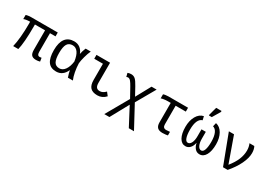

<svg xmlns="http://www.w3.org/2000/svg" viewBox="16 -1759 4169 2980"><g transform="rotate(30 2100.5 -269.0)"><path d="M479.5 -459V-129.9Q479.5 -92.8 489.7 -75.9Q500 -59.1 525.4 -59.1Q540.5 -59.1 557.6 -63L567.4 0Q529.8 9.8 497.6 9.8Q441.4 9.8 416.5 -17.8Q391.6 -45.4 391.6 -110.8V-459H210V-423.8Q210 -129.4 176.8 0H85Q104 -75.7 114 -187Q124 -298.3 124 -419.9V-459Q85 -459 53.2 -453.1Q21.5 -447.3 10.7 -440.9V-514.2Q22.5 -520 48.6 -524.2Q74.7 -528.3 100.1 -528.3H579.1V-459Z M1032.7 -115.7Q976.6 9.8 857.4 9.8Q757.3 9.8 710.2 -57.6Q663.1 -125 663.1 -261.7Q663.1 -400.4 716.1 -469.2Q769 -538.1 871.1 -538.1Q932.6 -538.1 976.3 -505.4Q1020 -472.7 1042 -413.6H1043Q1054.2 -471.7 1078.6 -528.3H1170.4Q1146 -476.6 1125.5 -401.6Q1105 -326.7 1101.1 -278.8Q1103.5 -200.7 1117.9 -125.5Q1132.3 -50.3 1155.3 0H1065.9Q1054.2 -29.8 1045.7 -64.7Q1037.1 -99.6 1034.7 -115.7ZM755.4 -264.6Q755.4 -156.2 783.2 -107.2Q811 -58.1 875.5 -58.1Q934.1 -58.1 974.4 -114.5Q1014.6 -170.9 1027.3 -266.6Q1013.2 -369.6 976.1 -421.4Q939 -473.1 880.9 -473.1Q814.5 -473.1 784.9 -424.1Q755.4 -375 755.4 -264.6Z M1516.6 -168.9Q1516.6 -114.7 1536.1 -90.1Q1555.7 -65.4 1596.7 -65.4Q1650.4 -65.4 1699.7 -117.2L1745.6 -58.6Q1683.6 9.8 1596.2 9.8Q1509.8 9.8 1469.2 -33.4Q1428.7 -76.7 1428.7 -170.4V-459H1272.9V-528.3H1516.6Z M2106.4 -116.7 1929.2 207H1837.4L2066.9 -195.8L1974.1 -363.3Q1945.3 -415.5 1922.4 -442.9Q1899.4 -470.2 1874.5 -470.2Q1859.4 -470.2 1845.2 -462.9L1828.6 -526.9Q1855.5 -539.1 1891.1 -539.1Q1935.1 -539.1 1965.3 -512.2Q1995.6 -485.4 2037.1 -409.2L2116.2 -265.1L2259.8 -528.3H2351.1L2156.7 -188L2369.6 207H2276.9Z M2596.2 -459Q2556.2 -459 2520 -453.1Q2483.9 -447.3 2473.1 -440.9V-514.2Q2484.9 -520 2511 -524.2Q2537.1 -528.3 2562.5 -528.3H2914.1V-459H2731.4V-125Q2731.4 -59.1 2792 -59.1Q2819.3 -59.1 2858.4 -64V0Q2847.2 2.9 2819.3 6.3Q2791.5 9.8 2764.2 9.8Q2701.7 9.8 2672.6 -19.3Q2643.6 -48.3 2643.6 -110.8V-459Z M3339.8 -219.2Q3339.8 -144 3362.3 -99.6Q3384.8 -55.2 3420.4 -55.2Q3455.1 -55.2 3473.4 -106.2Q3491.7 -157.2 3491.7 -250Q3491.7 -344.7 3466.6 -402.6Q3441.4 -460.4 3394 -473.1L3409.2 -538.6Q3485.4 -522.9 3530.3 -444.1Q3575.2 -365.2 3575.2 -252.4Q3575.2 -131.3 3535.6 -60.8Q3496.1 9.8 3426.8 9.8Q3377.9 9.8 3345.7 -26.1Q3313.5 -62 3301.8 -120.6H3299.8Q3288.1 -61.5 3255.6 -25.9Q3223.1 9.8 3174.8 9.8Q3106 9.8 3066.2 -60.5Q3026.4 -130.9 3026.4 -252.4Q3026.4 -364.7 3071 -443.6Q3115.7 -522.5 3192.4 -538.6L3207.5 -473.1Q3160.2 -460.4 3135 -403.8Q3109.9 -347.2 3109.9 -250Q3109.9 -157.7 3128.2 -106.4Q3146.5 -55.2 3181.2 -55.2Q3217.8 -55.2 3240 -99.9Q3262.2 -144.5 3262.2 -219.2V-342.3H3339.8ZM3254.4 -586.4V-602.5L3293 -745.1H3389.2V-727.1L3305.7 -586.4Z M4127 -413.1Q4127 -325.7 4075.2 -217.8Q4023.4 -109.9 3928.7 0H3845.7L3645.5 -528.3H3737.8L3899.4 -75.2Q3972.2 -165.5 4005.6 -247.3Q4039.1 -329.1 4039.1 -408.7Q4039.1 -474.6 4015.1 -528.3H4101.6Q4127 -481 4127 -413.1Z"/></g></svg>

Font: Cousine
Style: Regular
Weight: 400
Monospace: yes
Designer: Steve Matteson
Foundry: Monotype Imaging Inc.
Version: Version 1.21